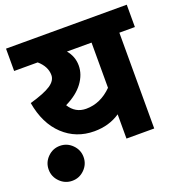

<svg xmlns="http://www.w3.org/2000/svg" viewBox="-167 -798 979 1034"><g transform="rotate(-20 322.5 -281.5)"><path d="M672 -677V-549H583V0H424V-139Q361 -96 276 -96Q172 -96 99 -164.5Q26 -233 5 -356Q89 -380 125 -404Q161 -428 161 -460Q161 -509 115 -549H-20V-677ZM424 -291V-550H283Q317 -510 317 -458Q317 -407 282.5 -360Q248 -313 180 -280Q214 -225 276 -225Q358 -225 424 -291ZM2.5 -56.5Q32 -86 73 -86Q114 -86 143.5 -56.5Q173 -27 173 14Q173 55 143.5 84.5Q114 114 73 114Q32 114 2.5 84.5Q-27 55 -27 14Q-27 -27 2.5 -56.5Z"/></g></svg>

Font: Martel Sans Heavy
Style: Regular
Weight: 900
Designer: Dan Reynolds and Mathieu Réguer
Foundry: Dan Reynolds and Mathieu Réguer
Version: Version 1.001;PS 001.001;hotconv 1.0.70;makeotf.lib2.5.58329